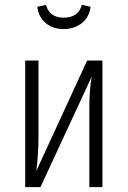

<svg xmlns="http://www.w3.org/2000/svg" viewBox="-20 -773 527 793"><path d="M403 0H349V-329Q349 -404 359 -457L147 0H84V-523H139V-212Q139 -139 130 -67L340 -523H403ZM134 -745 170 -753Q184 -700 243 -700Q304 -700 318 -753L354 -745Q349 -703 318.5 -678Q288 -653 243 -653Q198 -653 168.5 -678Q139 -703 134 -745Z"/></svg>

Font: Fira Sans Extra Condensed Light
Style: Regular
Weight: 300
Width: 1
Designer: Carrois Corporate & Edenspiekermann AG
Foundry: Carrois Corporate GbR & Edenspiekermann AG
Version: Version 4.203